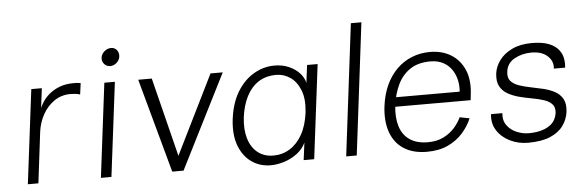

<svg xmlns="http://www.w3.org/2000/svg" viewBox="-47 -851 3100 1016"><g transform="rotate(-5 1503.0 -343.5)"><path d="M65 0 127 -500H183L170 -396Q175 -409 187.5 -428.5Q200 -448 222 -467Q244 -486 276.5 -499Q309 -512 354 -512Q363 -512 372 -511.5Q381 -511 390 -509L382 -449Q371 -453 358 -454.5Q345 -456 331 -456Q282 -456 244 -429.5Q206 -403 183 -360.5Q160 -318 154 -270L121 0Z M554 -585Q535 -585 522.5 -599Q510 -613 512 -632Q514 -652 530.5 -666Q547 -680 566 -680Q585 -680 596.5 -666Q608 -652 606 -632Q604 -613 588.5 -599Q573 -585 554 -585ZM453 0 515 -500H571L509 0Z M695 -500H767L892 0H832ZM1144 -500 892 0H832L1079 -500Z M1355 12Q1297 12 1252.5 -19.5Q1208 -51 1186.5 -109.5Q1165 -168 1175 -250Q1186 -335 1221.5 -393Q1257 -451 1309 -481.5Q1361 -512 1419 -512Q1462 -512 1496 -497Q1530 -482 1552 -458Q1574 -434 1580 -406L1592 -500H1648L1586 0H1530L1542 -92Q1526 -58 1494.5 -34.5Q1463 -11 1425.5 0.5Q1388 12 1355 12ZM1373 -38Q1421 -38 1460.5 -62.5Q1500 -87 1526.5 -134Q1553 -181 1562 -250Q1570 -321 1551.5 -368Q1533 -415 1499 -438.5Q1465 -462 1425 -462Q1368 -462 1328.5 -435.5Q1289 -409 1265.5 -362Q1242 -315 1234 -252Q1227 -188 1241.5 -140Q1256 -92 1290 -65Q1324 -38 1373 -38Z M1756 0 1842 -700H1898L1812 0Z M2184 13Q2111 13 2062 -18.5Q2013 -50 1992 -109Q1971 -168 1981 -248Q1989 -310 2011.5 -358.5Q2034 -407 2069 -441.5Q2104 -476 2149 -494Q2194 -512 2245 -512Q2309 -512 2356.5 -483Q2404 -454 2427.5 -399.5Q2451 -345 2441 -267L2438 -239H2027L2033 -289H2384Q2387 -319 2380.5 -349.5Q2374 -380 2357 -405.5Q2340 -431 2311.5 -446.5Q2283 -462 2243 -462Q2178 -462 2135.5 -433.5Q2093 -405 2069.5 -356Q2046 -307 2038 -245Q2031 -182 2045.5 -135Q2060 -88 2097.5 -62.5Q2135 -37 2194 -37Q2242 -37 2277.5 -55Q2313 -73 2336.5 -100Q2360 -127 2372 -154L2424 -144Q2407 -103 2375 -67Q2343 -31 2296 -9Q2249 13 2184 13Z M2721 12Q2670 12 2626 -9.5Q2582 -31 2557.5 -69Q2533 -107 2539 -156H2599Q2595 -118 2614 -91.5Q2633 -65 2665 -51.5Q2697 -38 2729 -38Q2793 -38 2833.5 -62Q2874 -86 2880 -134Q2883 -163 2867.5 -179.5Q2852 -196 2824.5 -205Q2797 -214 2763 -220Q2729 -226 2696 -234.5Q2663 -243 2636 -258Q2609 -273 2594.5 -299Q2580 -325 2585 -368Q2590 -405 2614 -437.5Q2638 -470 2681.5 -491Q2725 -512 2786 -512Q2842 -512 2876 -498.5Q2910 -485 2927.5 -463Q2945 -441 2949.5 -415.5Q2954 -390 2951 -367H2891Q2896 -405 2866 -433.5Q2836 -462 2779 -462Q2730 -462 2689.5 -439.5Q2649 -417 2644 -371Q2640 -340 2655.5 -322.5Q2671 -305 2698.5 -295.5Q2726 -286 2759.5 -279.5Q2793 -273 2826.5 -265Q2860 -257 2887 -242.5Q2914 -228 2928.5 -202Q2943 -176 2938 -134Q2933 -94 2909 -60.5Q2885 -27 2839 -7.5Q2793 12 2721 12Z"/></g></svg>

Font: Inclusive Sans Light
Style: Italic
Weight: 300
Italic angle: -7°
Designer: Olivia King
Foundry: Olivia King
Version: Version 2.004